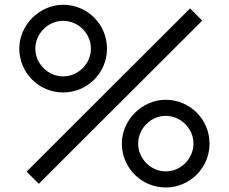

<svg xmlns="http://www.w3.org/2000/svg" viewBox="-20 -786 979 821"><path d="M250 -390.6C353.1 -390.6 437.5 -474 437.5 -578.1C437.5 -682.3 353.1 -765.6 250 -765.6C150 -765.6 62.5 -680.2 62.5 -578.1C62.5 -474 146.9 -390.6 250 -390.6ZM145.8 0 844.8 -697.9 792.7 -750 93.8 -52.1ZM250 -459.4C185.4 -459.4 131.2 -513.5 131.2 -578.1C131.2 -642.7 185.4 -696.9 250 -696.9C314.6 -696.9 368.8 -642.7 368.8 -578.1C368.8 -513.5 314.6 -459.4 250 -459.4ZM688.5 15.6C791.7 15.6 876 -67.7 876 -171.9C876 -276 791.7 -359.4 688.5 -359.4C588.5 -359.4 501 -274 501 -171.9C501 -67.7 585.4 15.6 688.5 15.6ZM688.5 -53.1C625 -53.1 570.8 -107.3 570.8 -171.9C570.8 -236.5 625 -290.6 688.5 -290.6C753.1 -290.6 807.3 -236.5 807.3 -171.9C807.3 -107.3 753.1 -53.1 688.5 -53.1Z"/></svg>

Font: Manrope3
Style: Regular
Weight: 400
Width: 4
Designer: Mikhail Sharanda
Foundry: Mikhail Sharanda
Version: Version 3.000;PS 003.000;hotconv 1.0.88;makeotf.lib2.5.64775